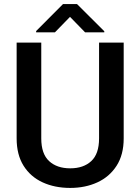

<svg xmlns="http://www.w3.org/2000/svg" viewBox="-20 -922 694 952"><path d="M471.2 -710.9H593.3V-235.8Q593.3 -154.8 558.1 -100.1Q522.9 -45.4 462.9 -17.8Q402.8 9.8 328.1 9.8Q251.5 9.8 191.4 -17.8Q131.3 -45.4 96.9 -100.1Q62.5 -154.8 62.5 -235.8V-710.9H184.6V-235.8Q184.6 -159.2 223.4 -123.3Q262.2 -87.4 328.1 -87.4Q394 -87.4 432.6 -123.3Q471.2 -159.2 471.2 -235.8ZM361.8 -901.9 497.1 -767.1V-761.7H401.9L327.1 -838.4L252.4 -761.7H159.2V-768.1L292.5 -901.9Z"/></svg>

Font: Vazirmatn UI Medium
Style: Regular
Weight: 500
Designer: Saber Rastikerdar
Foundry: Saber Rastikerdar
Version: Version 33.003